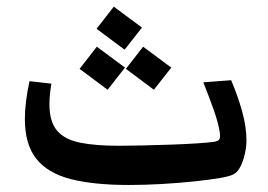

<svg xmlns="http://www.w3.org/2000/svg" viewBox="-20 -537 795 569"><path d="M362.3 11.2Q257.8 11.2 189.5 -6.3Q121.1 -23.9 87.4 -66.7Q53.7 -109.4 53.7 -184.1Q53.7 -232.9 67.4 -296.4L132.3 -289.1Q126.5 -254.9 126.5 -228Q126.5 -176.8 148.9 -150.1Q171.4 -123.5 217 -114.3Q262.7 -105 332.5 -105Q362.3 -105 403.3 -106Q444.3 -106.9 486.8 -108.4Q529.3 -109.9 563.5 -112.1Q597.7 -114.3 613.8 -116.7Q626 -118.7 629.6 -123.5Q633.3 -128.4 631.3 -144.5Q627.4 -171.9 613 -212.4Q598.6 -252.9 582.5 -293L665 -299.3Q684.1 -254.9 697.3 -208Q710.4 -161.1 710.4 -120.6Q710.4 -102.5 705.8 -81.8Q701.2 -61 693.4 -44.9Q684.6 -27.3 673.1 -21Q661.6 -14.6 633.8 -9.8Q602.5 -4.4 556.6 0.5Q510.7 5.4 459.5 8.3Q408.2 11.2 362.3 11.2ZM267 -398.6 350.4 -336.6 298.9 -271 215.9 -333ZM404.2 -398.6 487.6 -336.6 436.1 -271 353.1 -333ZM317.3 -517.3 400.7 -455.3 349.2 -389.7 266.2 -451.7Z"/></svg>

Font: Markazi Text
Style: Regular
Weight: 400
Designer: Borna Izadpanah (Arabic designer), Fiona Ross (Arabic design director) and Florian Runge (Latin designer)
Foundry: Borna Izadpanah and Florian Runge
Version: Version 1.000